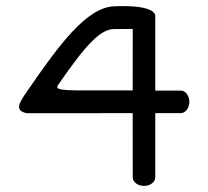

<svg xmlns="http://www.w3.org/2000/svg" viewBox="-20 -611 685 631"><path d="M490.3 -557.4C490.3 -557.4 499.5 -596.7 354.3 -590.2C264.7 -586.2 174.7 -464.8 71.7 -314.7C45.8 -276.9 24 -248.6 67.3 -239C217.9 -238.4 262.8 -239.2 354.3 -239.2C354.4 -239.2 381 -239.1 416.1 -239.1C416.2 -121 416.2 -28 416.2 -28C416.2 -13.2 432.4 0 453.3 0C474.2 0 490.3 -13 490.3 -28V-239.2C541.4 -239.2 574.3 -239.2 574.3 -239.2C589.1 -239.2 602.3 -255.4 602.3 -276.3C602.3 -297.2 589.3 -313.3 574.3 -313.3H490.3ZM416.2 -515.9C416.1 -472 416.1 -394.1 416.1 -314C360.8 -314 354.3 -314 354.3 -314C207.8 -314 156.5 -310.7 170.2 -330.7C266.3 -470.9 312.1 -514.8 354.3 -515.4C380.8 -515.7 400.9 -515.9 416.2 -515.9Z"/></svg>

Font: Hi.
Style: Regular
Weight: 400
Designer: Mew Too, Robert Jablonski
Foundry: Cannot Into Space Fonts
Version: Version 1.996